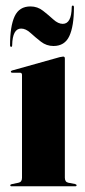

<svg xmlns="http://www.w3.org/2000/svg" viewBox="-20 -652 298 672"><path d="M207 -447.5V-30Q207 -15 219 -12.5L242.5 -8Q248 -6.5 248 -3.5Q248 0 243.5 0H20Q16 0 16 -3.5Q16 -6.5 21 -7.5L45 -12.5Q57 -15 57 -29.5V-390Q57 -397.5 49.5 -397.5H23.5Q18 -397.5 18 -401.5Q18 -404 23 -405.5L189 -452Q198 -454 201 -454Q207 -454 207 -447.5ZM167.1 -491Q142.7 -491 123.1 -506.2Q103.6 -521.5 86.8 -536.8Q70.1 -552 54 -552Q23.9 -552 22.6 -494Q22.6 -488 19.2 -488Q15.2 -488 15.2 -494Q15.2 -560.5 31.3 -595Q47.4 -629.5 86.6 -629.5Q111.4 -629.5 130.7 -614.2Q150.1 -599 166.8 -583.8Q183.6 -568.5 199.7 -568.5Q230.1 -568.5 231 -626.5Q231 -632.5 234.9 -632.5Q238.8 -632.5 238.8 -626.5Q238.8 -560.5 222.7 -525.8Q206.6 -491 167.1 -491Z"/></svg>

Font: Fraunces 144pt
Style: Bold
Weight: 700
Version: Version 1.000;[b76b70a41]